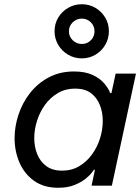

<svg xmlns="http://www.w3.org/2000/svg" viewBox="-20 -878 663 908"><path d="M367 -602Q332 -602 302.5 -619Q273 -636 255.5 -665.5Q238 -695 238 -730Q238 -766 255.5 -795Q273 -824 302.5 -841Q332 -858 367 -858Q402 -858 431 -841Q460 -824 477.5 -795Q495 -766 495 -730Q495 -695 477.5 -665.5Q460 -636 431 -619Q402 -602 367 -602ZM367 -670Q392 -670 409.5 -687.5Q427 -705 427 -730Q427 -755 409.5 -772.5Q392 -790 367 -790Q342 -790 324 -772.5Q306 -755 306 -730Q306 -705 324 -687.5Q342 -670 367 -670ZM330 -540Q383 -540 418 -523.5Q453 -507 473 -483.5Q493 -460 501 -438H507L527 -530H623L509 0H413L429 -75H424Q424 -75 414.5 -62Q405 -49 384.5 -32.5Q364 -16 332 -3Q300 10 255 10Q187 10 141 -23Q95 -56 72 -109.5Q49 -163 49 -224Q49 -280 67.5 -336Q86 -392 122 -438Q158 -484 210.5 -512Q263 -540 330 -540ZM335 -459Q290 -459 254 -438Q218 -417 193 -382.5Q168 -348 155 -306.5Q142 -265 142 -224Q142 -184 156 -149Q170 -114 199 -92.5Q228 -71 274 -71Q319 -71 354.5 -92Q390 -113 415 -147.5Q440 -182 453 -223.5Q466 -265 466 -306Q466 -347 452 -382Q438 -417 409.5 -438Q381 -459 335 -459Z"/></svg>

Font: Be Vietnam Pro
Style: Italic
Weight: 400
Italic angle: -12°
Designer: Lam Bao, Tony Le, Vietanh Nguyen
Foundry: Yellow Type Foundry
Version: Version 1.002; ttfautohint (v1.8.3)